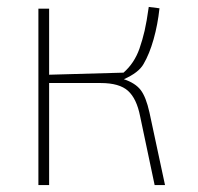

<svg xmlns="http://www.w3.org/2000/svg" viewBox="-20 -535 572 555"><path d="M91 -510H122V-319L337 -325Q368 -352 383 -394Q392 -420 398 -446Q404 -472 410 -515L441 -511Q436 -464 424 -421.5Q412 -379 395 -350Q381 -325 338 -306Q371 -295 386.5 -275Q402 -255 412 -210L457 0H427L385 -199Q375 -250 350 -272.5Q325 -295 271 -295H122V0H91Z"/></svg>

Font: Athiti ExtraLight
Style: Regular
Weight: 275
Designer: CadsonDemak Team
Foundry: CadsonDemak
Version: Version 1.033